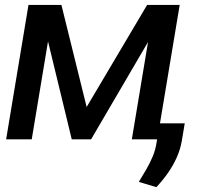

<svg xmlns="http://www.w3.org/2000/svg" viewBox="-20 -566 819 780"><path d="M332 -131.3 577.6 -545.9H669.4L350.1 0H271.5L139.2 -545.9H229.5ZM199.7 -545.9 108.9 0H4.9L95.7 -545.9ZM515.6 0 606.4 -545.9H710L619.1 0ZM730.5 -64.9 718.3 7.8Q712.4 41.5 697.8 74.2Q683.1 106.9 661.9 137.2Q640.6 167.5 615.2 194.3L543.9 172.9Q560.5 146 575.2 120.6Q589.8 95.2 600.8 68.6Q611.8 42 616.2 12.2L628.9 -64.9Z"/></svg>

Font: Inter Tight Medium
Style: Italic
Weight: 500
Italic angle: -9.39999°
Designer: Rasmus Andersson
Foundry: rsms
Version: Version 3.004